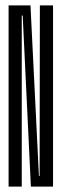

<svg xmlns="http://www.w3.org/2000/svg" viewBox="-20 -695 234 715"><path d="M12 0H61V-637H64.5L95 0H177.5V-675H128.5L127.5 -39.5H125L93.5 -675H12Z"/></svg>

Font: Anybody UltraCondensed Light
Style: Regular
Weight: 300
Width: 1
Version: Version 1.113;gftools[0.9.25]